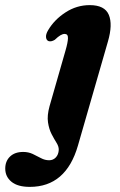

<svg xmlns="http://www.w3.org/2000/svg" viewBox="-148 -488 470 750"><path d="M273.5 -325.5 156.5 80.5Q110 242 -31.5 242Q-79 242 -103.2 222Q-127.5 202 -127.5 170.5Q-127.5 141.5 -108.8 123.5Q-90 105.5 -57.5 105.5Q-37 105.5 -20 113.5Q-3 121.5 12.2 129.8Q27.5 138 44 138Q59.5 138 70 127Q80.5 116 81.5 97.5Q82 84.5 72.8 69.8Q63.5 55 53.5 35.8Q43.5 16.5 39.5 -10Q35.5 -36.5 45.5 -73L108 -291Q117 -322 117.5 -338.8Q118 -355.5 104.5 -355.5Q97 -355.5 88 -350.2Q79 -345 66 -332.5Q52 -324 41.5 -327.5Q33 -331 31.8 -342.5Q30.5 -354 40 -370Q64 -411 107.8 -439.5Q151.5 -468 202.5 -468Q261 -468 277 -430.2Q293 -392.5 273.5 -325.5Z"/></svg>

Font: Fraunces 72pt S050
Style: Bold Italic
Weight: 700
Italic angle: -16°
Version: Version 1.000; ttfautohint (v1.8.3)